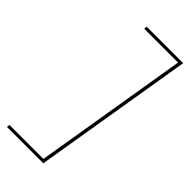

<svg xmlns="http://www.w3.org/2000/svg" viewBox="-297 -887 1093 1093"><g transform="rotate(45 250.0 -340.0)"><path d="M15 143 18 125H291L445 -805H172L175 -823H468L308 143Z"/></g></svg>

Font: Iosevka Curly Slab ThObl
Style: Regular
Weight: 100
Italic angle: -9°
Monospace: yes
Designer: Belleve Invis
Foundry: Belleve Invis
Version: Version 11.0.0; ttfautohint (v1.8.3)